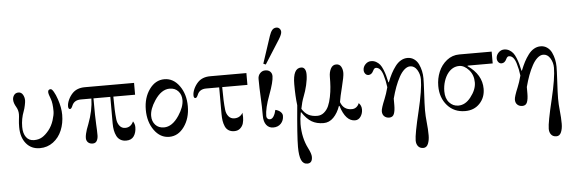

<svg xmlns="http://www.w3.org/2000/svg" viewBox="-60 -970 4440 1485"><g transform="rotate(-5 2160.0 -227.5)"><path d="M46.9 -383.8Q46.9 -403.8 58.8 -419.7Q70.8 -435.5 92.8 -435.5Q114.3 -435.5 126.5 -415.5Q138.7 -395.5 138.7 -369.6Q138.7 -358.4 133.3 -332.3Q127.9 -306.2 121.1 -288.6Q98.6 -230.5 98.6 -168Q98.6 -117.2 120.4 -87.6Q142.1 -58.1 181.6 -58.1Q218.3 -58.1 244.9 -74.2Q271.5 -90.3 297.9 -123Q323.2 -154.8 336.9 -197.5Q350.6 -240.2 350.6 -267.6Q350.6 -332 337.9 -364.3Q322.3 -403.8 322.3 -418.5Q322.3 -439.5 343.3 -439.5Q353 -439.5 366.7 -416Q380.4 -392.6 392.6 -356.4Q415 -290.5 415 -234.4Q415 -168.9 392.3 -114.3Q369.6 -59.6 324.7 -25.9Q279.8 7.8 221.2 7.8Q154.8 7.8 115 -40.3Q75.2 -88.4 75.2 -168.5Q75.2 -201.2 78.1 -222.7Q82 -252.9 82 -267.6Q82 -298.3 66.9 -324.2Q46.9 -357.4 46.9 -383.8Z M465.8 -295.9Q465.8 -318.8 478.3 -346.2Q490.7 -373.5 511.2 -395Q546.4 -431.6 608.4 -431.6H990.2V-339.8H821.3Q821.3 -227.5 828.6 -163.6Q832 -132.8 848.6 -111.8Q865.2 -90.8 892.1 -90.8Q936 -90.8 956.1 -135.7Q970.2 -114.7 970.2 -89.8Q970.2 -48.3 951.2 -20.3Q932.1 7.8 891.1 7.8Q865.2 7.8 846.4 -3.7Q827.6 -15.1 817.4 -35.6Q807.1 -56.2 802.5 -80.3Q797.9 -104.5 797.9 -133.8V-339.8H667Q667 -185.5 670.4 -136.7Q673.3 -92.8 673.3 -52.2Q673.3 -27.8 663.3 -10Q653.3 7.8 630.9 7.8Q608.4 7.8 595 -5.1Q581.5 -18.1 581.5 -39.1Q581.5 -53.2 585.9 -72.3Q590.3 -91.3 595.2 -105.2Q600.1 -119.1 610.4 -146Q648.9 -247.1 650.9 -339.8H568.8Q517.1 -339.8 500 -297.9Q490.2 -273.4 479.5 -273.4Q465.8 -273.4 465.8 -295.9Z M1109.1 -57.1Q1062.5 -122.1 1062.5 -215.8Q1062.5 -309.6 1109.1 -374.5Q1155.8 -439.5 1225.6 -439.5Q1295.4 -439.5 1342 -374.5Q1388.7 -309.6 1388.7 -215.8Q1388.7 -122.1 1342 -57.1Q1295.4 7.8 1225.6 7.8Q1155.8 7.8 1109.1 -57.1ZM1099.6 -165Q1099.6 -123 1124.5 -95.7Q1149.4 -68.4 1191.4 -68.4Q1255.9 -68.4 1308.6 -148.4Q1351.6 -213.4 1351.6 -266.6Q1351.6 -308.6 1326.7 -335.9Q1301.8 -363.3 1259.8 -363.3Q1195.3 -363.3 1142.6 -283.2Q1099.6 -218.3 1099.6 -165Z M1439.5 -295.9Q1439.5 -318.8 1451.9 -346.2Q1464.4 -373.5 1484.9 -395Q1520 -431.6 1582 -431.6H1862.3V-339.8H1666.5Q1666.5 -227.5 1673.8 -163.6Q1677.2 -132.3 1694.3 -111.6Q1711.4 -90.8 1740.2 -90.8Q1763.2 -90.8 1780 -101.6Q1796.9 -112.3 1805.2 -128.9Q1807.1 -106.9 1807.1 -95.2Q1807.1 -68.4 1800.8 -46.4Q1794.4 -24.4 1776.4 -8.3Q1758.3 7.8 1730.5 7.8Q1704.6 7.8 1686.5 -3.7Q1668.5 -15.1 1659.4 -36.1Q1650.4 -57.1 1646.7 -80.3Q1643.1 -103.5 1643.1 -133.8V-339.8H1542.5Q1490.7 -339.8 1473.6 -297.9Q1463.9 -273.4 1453.1 -273.4Q1439.5 -273.4 1439.5 -295.9Z M1999 -492.2 2068.4 -702.1Q2078.1 -731.4 2090.8 -746.6Q2103.5 -761.7 2124 -761.7Q2138.7 -761.7 2148.4 -751.2Q2158.2 -740.7 2158.2 -725.1Q2158.2 -707 2135.7 -670.4L2017.6 -484.4ZM1952.1 -378.4Q1952.1 -404.3 1968.8 -421.9Q1985.4 -439.5 2009.3 -439.5Q2033.7 -439.5 2047.6 -425.8Q2061.5 -412.1 2061.5 -390.6Q2061.5 -347.2 2024.4 -248Q1986.3 -147 1986.3 -86.9Q1986.3 -75.7 1993.4 -67.6Q2000.5 -59.6 2012.2 -59.6Q2029.8 -59.6 2042.2 -79.8Q2054.7 -100.1 2060.5 -128.4Q2083.5 -123.5 2099.4 -109.4Q2115.2 -95.2 2115.2 -77.6Q2115.2 -41.5 2092.8 -17.8Q2070.3 5.9 2033.2 5.9Q1999.5 5.9 1979.7 -19.8Q1960 -45.4 1960 -90.8Q1960 -166.5 1956.5 -229.5Q1952.1 -310.5 1952.1 -378.4Z M2210 171.9Q2210 87.9 2232.4 -149.4Q2223.6 -217.8 2223.6 -313Q2223.6 -437.5 2287.1 -437.5Q2306.2 -437.5 2315.7 -422.4Q2325.2 -407.2 2325.2 -381.3Q2325.2 -344.2 2314.2 -297.6Q2303.2 -251 2288.1 -213.4Q2271.5 -171.4 2261.7 -119.1Q2282.7 -84.5 2311.3 -69.3Q2339.8 -54.2 2379.9 -54.2Q2409.7 -54.2 2432.6 -73.2Q2455.6 -92.3 2468.5 -121.3Q2481.4 -150.4 2489.5 -191.2Q2497.6 -231.9 2500.2 -268.6Q2502.9 -305.2 2502.9 -346.2Q2502.9 -382.8 2517.3 -410.2Q2531.7 -437.5 2559.6 -437.5Q2585.4 -437.5 2597.4 -416.7Q2609.4 -396 2609.4 -367.2Q2609.4 -339.8 2588.9 -258.8Q2570.3 -186 2564 -145Q2585.9 -82.5 2650.4 -82.5Q2670.9 -82.5 2685.8 -94Q2700.7 -105.5 2707.5 -124.5Q2728.5 -104 2728.5 -73.7Q2728.5 -42.5 2711.9 -18.3Q2695.3 5.9 2668 5.9Q2595.2 5.9 2557.6 -115.2L2553.2 -116.2Q2534.2 -61.5 2501 -27.8Q2467.8 5.9 2423.8 5.9Q2370.6 5.9 2332 -16.6Q2293.5 -39.1 2258.3 -92.8L2254.9 -91.8Q2245.1 -39.1 2245.1 -2Q2245.1 105.5 2287.6 189Q2310.5 233.9 2310.5 257.8Q2310.5 307.1 2271.5 307.1Q2239.3 307.1 2224.6 274.2Q2210 241.2 2210 171.9Z M2767.6 -375.5Q2767.6 -400.4 2786.4 -419.9Q2805.2 -439.5 2830.6 -439.5Q2852.5 -439.5 2870.1 -429.4Q2887.7 -419.4 2899.4 -404.8Q2911.1 -390.1 2921.1 -365.2Q2931.2 -340.3 2937.3 -318.6Q2943.4 -296.9 2950.2 -264.6H2953.6Q2968.8 -302.7 2983.6 -331.1Q2998.5 -359.4 3018.1 -385.5Q3037.6 -411.6 3061.8 -425.5Q3085.9 -439.5 3113.3 -439.5Q3142.1 -439.5 3164.3 -423.8Q3186.5 -408.2 3198.7 -382.6Q3210.9 -356.9 3217 -328.9Q3223.1 -300.8 3223.1 -271.5Q3223.1 -240.2 3219.2 -169.9Q3213.4 -67.9 3213.4 -25.4Q3213.4 20.5 3218.8 70.3Q3224.6 123 3224.6 171.4Q3224.6 209 3212.9 236.8Q3201.2 264.6 3175.8 264.6Q3149.4 264.6 3135.3 247.3Q3121.1 230 3121.1 202.1Q3121.1 152.8 3163.6 -22.9Q3202.6 -186.5 3202.6 -265.6Q3202.6 -305.7 3182.1 -339.4Q3161.6 -373 3127.9 -373Q3105.5 -373 3083.3 -353.5Q3061 -334 3042.5 -300Q3023.9 -266.1 3008.5 -224.9Q2993.2 -183.6 2980.5 -135.3V-85Q2980.5 -41 2970.7 -16.6Q2960.9 7.8 2933.6 7.8Q2910.6 7.8 2895.3 -6.1Q2879.9 -20 2879.9 -45.9Q2879.9 -68.4 2909.7 -139.6Q2924.3 -174.3 2938.5 -227.5Q2933.1 -275.4 2918.5 -323.2Q2899.9 -384.3 2862.8 -384.3Q2850.1 -384.3 2840.8 -364.3Q2826.7 -334.5 2802.2 -334.5Q2787.1 -334.5 2777.3 -346.7Q2767.6 -358.9 2767.6 -375.5Z M3332 -202.1Q3332 -260.3 3353.5 -312Q3375 -363.8 3417.7 -397.7Q3460.4 -431.6 3515.1 -431.6H3766.6V-339.8H3572.8L3570.3 -336.4Q3679.7 -260.7 3679.7 -151.4Q3679.7 -83 3636.2 -37.1Q3592.8 8.8 3523.4 8.8Q3437.5 8.8 3384.8 -51Q3332 -110.8 3332 -202.1ZM3375 -157.2Q3375 -102.1 3403.6 -70.1Q3432.1 -38.1 3474.1 -38.1Q3528.3 -38.1 3569.8 -90.8Q3616.2 -149.4 3616.2 -205.1Q3616.2 -264.2 3581.1 -303.2Q3545.4 -342.8 3506.8 -342.8Q3456.1 -342.8 3420.4 -299.3Q3399.4 -273.4 3387.2 -235.8Q3375 -198.2 3375 -157.2Z M3800.8 -375.5Q3800.8 -400.4 3819.6 -419.9Q3838.4 -439.5 3863.8 -439.5Q3885.7 -439.5 3903.3 -429.4Q3920.9 -419.4 3932.6 -404.8Q3944.3 -390.1 3954.3 -365.2Q3964.4 -340.3 3970.5 -318.6Q3976.6 -296.9 3983.4 -264.6H3986.8Q4002 -302.7 4016.8 -331.1Q4031.7 -359.4 4051.3 -385.5Q4070.8 -411.6 4095 -425.5Q4119.1 -439.5 4146.5 -439.5Q4175.3 -439.5 4197.5 -423.8Q4219.7 -408.2 4231.9 -382.6Q4244.1 -356.9 4250.2 -328.9Q4256.3 -300.8 4256.3 -271.5Q4256.3 -240.2 4252.4 -169.9Q4246.6 -67.9 4246.6 -25.4Q4246.6 20.5 4252 70.3Q4257.8 123 4257.8 171.4Q4257.8 209 4246.1 236.8Q4234.4 264.6 4209 264.6Q4182.6 264.6 4168.5 247.3Q4154.3 230 4154.3 202.1Q4154.3 152.8 4196.8 -22.9Q4235.8 -186.5 4235.8 -265.6Q4235.8 -305.7 4215.3 -339.4Q4194.8 -373 4161.1 -373Q4138.7 -373 4116.5 -353.5Q4094.2 -334 4075.7 -300Q4057.1 -266.1 4041.7 -224.9Q4026.4 -183.6 4013.7 -135.3V-85Q4013.7 -41 4003.9 -16.6Q3994.1 7.8 3966.8 7.8Q3943.8 7.8 3928.5 -6.1Q3913.1 -20 3913.1 -45.9Q3913.1 -68.4 3942.9 -139.6Q3957.5 -174.3 3971.7 -227.5Q3966.3 -275.4 3951.7 -323.2Q3933.1 -384.3 3896 -384.3Q3883.3 -384.3 3874 -364.3Q3859.9 -334.5 3835.4 -334.5Q3820.3 -334.5 3810.5 -346.7Q3800.8 -358.9 3800.8 -375.5Z"/></g></svg>

Font: Theano Didot
Style: Regular
Weight: 400
Designer: Alexey Kryukov
Version: Version 2.0